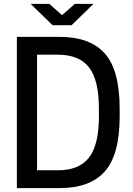

<svg xmlns="http://www.w3.org/2000/svg" viewBox="-20 -970 687 990"><path d="M234 -950 300 -892 366 -950H462L349 -840H251L138 -950ZM286 0H67V-780H286Q444 -780 520.5 -694Q597 -608 597 -410V-370Q597 -172 520.5 -86Q444 0 286 0ZM279 -92Q388 -92 439 -157.5Q490 -223 490 -370V-410Q490 -557 439 -622.5Q388 -688 279 -688H171V-92Z"/></svg>

Font: Coupeur_Texte
Style: Regular
Weight: 400
Designer: Léa Rolland
Version: Version 1.000;PS 001.000;hotconv 1.0.88;makeotf.lib2.5.64775